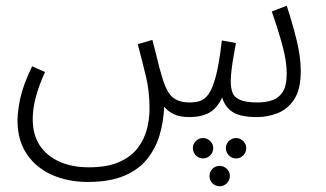

<svg xmlns="http://www.w3.org/2000/svg" viewBox="-20 -403 1135 669"><path d="M286 231Q217 231 161.5 206.5Q106 182 73.5 134Q41 86 41 18Q41 -16 51 -62Q61 -108 92 -172L137 -152Q94 -59 94 12Q94 68 119.5 105Q145 142 189 161Q233 180 289 180Q354 180 395.5 161.5Q437 143 460 112.5Q483 82 492 46.5Q501 11 501 -23Q501 -84 489 -134.5Q477 -185 460 -249L511 -264Q521 -226 526.5 -203Q532 -180 536 -165Q540 -150 545 -134Q560 -82 581.5 -64Q603 -46 641 -46Q660 -46 676.5 -51Q693 -56 707 -75.5Q721 -95 732.5 -139Q744 -183 753 -262L802 -253Q799 -235 794.5 -210.5Q790 -186 787 -161.5Q784 -137 784 -120Q784 -97 790 -80.5Q796 -64 816.5 -55Q837 -46 878 -46Q905 -46 928 -53.5Q951 -61 965 -82.5Q979 -104 979 -147Q979 -188 965 -241Q951 -294 927 -363L979 -383Q998 -326 1013 -265.5Q1028 -205 1028 -156Q1028 -92 1005.5 -57.5Q983 -23 948 -9Q913 5 877 5Q820 5 792.5 -11.5Q765 -28 754 -63Q736 -25 708.5 -10Q681 5 639 5Q607 5 586 -5Q565 -15 552 -31Q550 21 536 68Q522 115 492 152Q462 189 411.5 210Q361 231 286 231ZM803 78Q817 78 827.5 88.5Q838 99 838 113Q838 128 827.5 138.5Q817 149 803 149Q788 149 777.5 138.5Q767 128 767 113Q767 99 777.5 88.5Q788 78 803 78ZM687 78Q702 78 712.5 88.5Q723 99 723 113Q723 128 712.5 138.5Q702 149 687 149Q673 149 662.5 138.5Q652 128 652 113Q652 99 662.5 88.5Q673 78 687 78ZM745 175Q760 175 770.5 185.5Q781 196 781 210Q781 225 770.5 235.5Q760 246 745 246Q730 246 720 235.5Q710 225 710 210Q710 196 720 185.5Q730 175 745 175Z"/></svg>

Font: Noto Sans Arabic UI SmCn Lt
Style: Regular
Weight: 300
Width: 4
Designer: Monotype Design Team, Nadine Chahine and Nizar Qandah
Foundry: Monotype Imaging Inc.
Version: Version 2.010; ttfautohint (v1.8.4.7-5d5b)